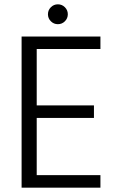

<svg xmlns="http://www.w3.org/2000/svg" viewBox="-20 -869 543 889"><path d="M150 -642V-381H415V-323H150V-58H445V0H80V-700H445V-642ZM202 -803Q202 -822 215.5 -835.5Q229 -849 248 -849Q267 -849 280.5 -835.5Q294 -822 294 -803Q294 -784 280.5 -770.5Q267 -757 248 -757Q229 -757 215.5 -770.5Q202 -784 202 -803Z"/></svg>

Font: Poppins-Tabular Light
Style: Regular
Weight: 300
Designer: Ninad Kale (Devanagari), Jonny Pinhorn (Latin)
Foundry: Indian Type Foundry
Version: Version 4.004